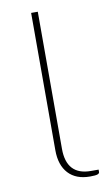

<svg xmlns="http://www.w3.org/2000/svg" viewBox="-83 -745 449 795"><g transform="rotate(-10 142.0 -348.0)"><path d="M107 -703H135V-126.5Q135 -15.5 237.5 -15.5H269.5V-5.5Q269.5 0.5 261.5 3.5Q253.5 6.5 230 6.5Q171 6.5 139 -28.2Q107 -63 107 -125.5Z"/></g></svg>

Font: Lato Thin
Style: Regular
Weight: 200
Designer: Lukasz Dziedzic
Foundry: tyPoland Lukasz Dziedzic
Version: Version 2.007; 2014-02-27